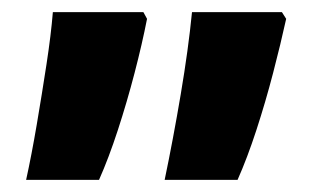

<svg xmlns="http://www.w3.org/2000/svg" viewBox="-20 -625 511 316"><path d="M251 -329Q265 -396 277.5 -470Q290 -544 296 -605H444L451 -594Q442 -553 429.5 -505Q417 -457 402 -411Q387 -365 371 -329ZM23 -329Q32 -370 40.5 -420Q49 -470 56.5 -519Q64 -568 67 -605H216L222 -594Q214 -553 201.5 -505Q189 -457 174 -411Q159 -365 143 -329Z"/></svg>

Font: Noto Sans Hebrew SemiCondensed ExtraBold
Style: Regular
Weight: 800
Width: 4
Designer: Monotype Design Team
Foundry: Monotype Imaging Inc.
Version: Version 2.004; ttfautohint (v1.8.4.7-5d5b)